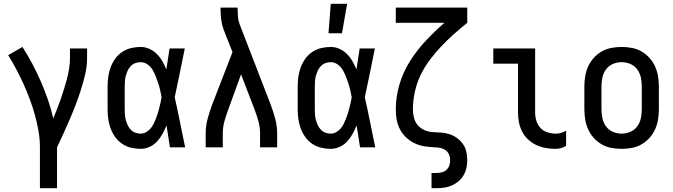

<svg xmlns="http://www.w3.org/2000/svg" viewBox="-20 -775 3540 1010"><path d="M190 215V0Q190 -43 182.5 -86Q175 -129 163.5 -170.5Q152 -212 137 -252.5Q122 -293 104 -332.5Q86 -372 66 -410Q46 -448 23 -485L98 -528Q126 -485 150 -439.5Q174 -394 194.5 -347Q215 -300 232 -251Q249 -202 260 -152Q271 -178 281 -203.5Q291 -229 300 -255Q309 -281 317 -307Q325 -333 332 -359.5Q339 -386 343.5 -413.5Q348 -441 348 -468V-520H438V-468Q438 -427 428.5 -386Q419 -345 406.5 -305.5Q394 -266 379.5 -227.5Q365 -189 348.5 -151Q332 -113 315 -75Q298 -37 280 0V215Z M720 8Q694 8 669 2Q644 -4 622.5 -18.5Q601 -33 586 -54Q571 -75 562 -99Q553 -123 549.5 -148.5Q546 -174 546 -200V-320Q546 -346 549.5 -371.5Q553 -397 562 -421Q571 -445 586 -466Q601 -487 622.5 -501.5Q644 -516 669 -522Q694 -528 720 -528Q744 -528 766 -518Q788 -508 805 -491Q822 -474 834 -453Q846 -432 855 -410Q859 -437 863.5 -464.5Q868 -492 872 -520H952Q939 -456 926 -391.5Q913 -327 899 -263Q914 -198 927 -132Q940 -66 954 0H874Q870 -29 865 -57.5Q860 -86 856 -115Q847 -93 835 -71Q823 -49 806.5 -31Q790 -13 767 -2.5Q744 8 720 8ZM720 -72Q735 -72 748 -79.5Q761 -87 771 -98Q781 -109 787.5 -122.5Q794 -136 799.5 -149.5Q805 -163 809.5 -177.5Q814 -192 817.5 -206Q821 -220 824.5 -234.5Q828 -249 830 -264Q827 -282 822.5 -301Q818 -320 812 -338Q806 -356 799 -374Q792 -392 782 -408.5Q772 -425 755.5 -436.5Q739 -448 720 -448Q706 -448 692 -443Q678 -438 668 -427.5Q658 -417 652 -404Q646 -391 642 -377Q638 -363 637 -348.5Q636 -334 636 -320V-200Q636 -186 637 -171.5Q638 -157 642 -143Q646 -129 652 -116Q658 -103 668 -92.5Q678 -82 692 -77Q706 -72 720 -72Z M1062 0V-74Q1062 -112 1072 -149.5Q1082 -187 1095 -222L1203 -501L1156 -620Q1147 -646 1143.5 -673Q1140 -700 1140 -728V-735H1230V-728Q1230 -708 1231.5 -688Q1233 -668 1240 -649L1405 -222Q1418 -187 1428 -149.5Q1438 -112 1438 -74V0H1348V-74Q1348 -104 1340 -134.5Q1332 -165 1321 -194L1248 -384L1179 -194Q1174 -180 1169 -165Q1164 -150 1160 -135Q1156 -120 1154 -104.5Q1152 -89 1152 -74V0Z M1720 8Q1694 8 1669 2Q1644 -4 1622.5 -18.5Q1601 -33 1586 -54Q1571 -75 1562 -99Q1553 -123 1549.5 -148.5Q1546 -174 1546 -200V-320Q1546 -346 1549.5 -371.5Q1553 -397 1562 -421Q1571 -445 1586 -466Q1601 -487 1622.5 -501.5Q1644 -516 1669 -522Q1694 -528 1720 -528Q1744 -528 1766 -518Q1788 -508 1805 -491Q1822 -474 1834 -453Q1846 -432 1855 -410Q1859 -437 1863.5 -464.5Q1868 -492 1872 -520H1952Q1939 -456 1926 -391.5Q1913 -327 1899 -263Q1914 -198 1927 -132Q1940 -66 1954 0H1874Q1870 -29 1865 -57.5Q1860 -86 1856 -115Q1847 -93 1835 -71Q1823 -49 1806.5 -31Q1790 -13 1767 -2.5Q1744 8 1720 8ZM1720 -72Q1735 -72 1748 -79.5Q1761 -87 1771 -98Q1781 -109 1787.5 -122.5Q1794 -136 1799.5 -149.5Q1805 -163 1809.5 -177.5Q1814 -192 1817.5 -206Q1821 -220 1824.5 -234.5Q1828 -249 1830 -264Q1827 -282 1822.5 -301Q1818 -320 1812 -338Q1806 -356 1799 -374Q1792 -392 1782 -408.5Q1772 -425 1755.5 -436.5Q1739 -448 1720 -448Q1706 -448 1692 -443Q1678 -438 1668 -427.5Q1658 -417 1652 -404Q1646 -391 1642 -377Q1638 -363 1637 -348.5Q1636 -334 1636 -320V-200Q1636 -186 1637 -171.5Q1638 -157 1642 -143Q1646 -129 1652 -116Q1658 -103 1668 -92.5Q1678 -82 1692 -77Q1706 -72 1720 -72ZM1708 -600 1720 -755H1806L1779 -600Z M2250 215V135H2276Q2290 135 2304 131.5Q2318 128 2328.5 118.5Q2339 109 2343.5 95.5Q2348 82 2348 68Q2348 53 2342.5 39Q2337 25 2325 16Q2313 7 2298.5 3.5Q2284 0 2269 0Q2242 -1 2215 -5Q2188 -9 2163 -20.5Q2138 -32 2118 -50.5Q2098 -69 2085 -93Q2072 -117 2067 -144Q2062 -171 2062 -198Q2062 -266 2081.5 -331.5Q2101 -397 2137.5 -454.5Q2174 -512 2220.5 -561.5Q2267 -611 2318 -655H2062V-735H2438V-655Q2402 -626 2367 -595Q2332 -564 2300 -530Q2268 -496 2240 -458.5Q2212 -421 2192 -379Q2172 -337 2162 -291Q2152 -245 2152 -198Q2152 -176 2158 -154Q2164 -132 2178.5 -115.5Q2193 -99 2214 -90Q2235 -81 2257 -80Q2279 -79 2301.5 -77.5Q2324 -76 2345 -69Q2366 -62 2384.5 -48.5Q2403 -35 2415.5 -17Q2428 1 2433 23Q2438 45 2438 68Q2438 88 2433.5 108.5Q2429 129 2418.5 147Q2408 165 2392 178.5Q2376 192 2357 200.5Q2338 209 2317.5 212Q2297 215 2276 215Z M2903 8Q2877 8 2851 3.5Q2825 -1 2801.5 -12Q2778 -23 2758.5 -41Q2739 -59 2727 -82Q2715 -105 2710 -131Q2705 -157 2705 -184V-440H2575V-520H2795V-184Q2795 -161 2801.5 -139.5Q2808 -118 2823 -102Q2838 -86 2859.5 -79Q2881 -72 2903 -72Q2918 -72 2932 -76Q2946 -80 2958 -88V-8Q2946 0 2932 4Q2918 8 2903 8Z M3250 8Q3223 8 3196 3Q3169 -2 3145.5 -15.5Q3122 -29 3103.5 -49.5Q3085 -70 3074 -94.5Q3063 -119 3058.5 -146Q3054 -173 3054 -200V-320Q3054 -347 3058.5 -374Q3063 -401 3074 -425.5Q3085 -450 3103.5 -470.5Q3122 -491 3145.5 -504.5Q3169 -518 3196 -523Q3223 -528 3250 -528Q3277 -528 3304 -523Q3331 -518 3354.5 -504.5Q3378 -491 3396.5 -470.5Q3415 -450 3426 -425.5Q3437 -401 3441.5 -374Q3446 -347 3446 -320V-200Q3446 -173 3441.5 -146Q3437 -119 3426 -94.5Q3415 -70 3396.5 -49.5Q3378 -29 3354.5 -15.5Q3331 -2 3304 3Q3277 8 3250 8ZM3250 -72Q3274 -72 3296 -81.5Q3318 -91 3332 -110Q3346 -129 3351 -152.5Q3356 -176 3356 -200V-320Q3356 -344 3351 -367.5Q3346 -391 3332 -410Q3318 -429 3296 -438.5Q3274 -448 3250 -448Q3226 -448 3204 -438.5Q3182 -429 3168 -410Q3154 -391 3149 -367.5Q3144 -344 3144 -320V-200Q3144 -176 3149 -152.5Q3154 -129 3168 -110Q3182 -91 3204 -81.5Q3226 -72 3250 -72Z"/></svg>

Font: Iosevka Term Curly Medium
Style: Regular
Weight: 500
Designer: Belleve Invis
Foundry: Belleve Invis
Version: Version 32.3.0